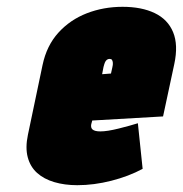

<svg xmlns="http://www.w3.org/2000/svg" viewBox="-20 -531 537 564"><path d="M248 -166 251 -177 459 -189 492 -343Q504 -399 488.5 -436.5Q473 -474 434.5 -492.5Q396 -511 340 -511Q284 -511 235 -492Q186 -473 151.5 -435Q117 -397 105 -340L62 -135Q54 -97 61.5 -69Q69 -41 89 -23Q109 -5 139.5 4Q170 13 207 13Q256 13 307 0Q358 -13 399 -35L385 -169Q363 -162 329 -153.5Q295 -145 275 -145Q266 -145 260.5 -146.5Q255 -148 252 -150.5Q249 -153 248 -157Q247 -161 248 -166ZM310 -333 306 -315 280 -313 284 -334Q286 -342 288 -347Q290 -352 293.5 -355Q297 -358 302 -358Q307 -358 309 -355Q311 -352 311.5 -346.5Q312 -341 310 -333Z"/></svg>

Font: Advent Pro Black
Style: Italic
Weight: 900
Italic angle: -12°
Version: Version 3.000